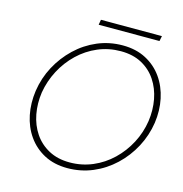

<svg xmlns="http://www.w3.org/2000/svg" viewBox="-118 -920 991 1037"><g transform="rotate(15 377.5 -401.5)"><path d="M112 -350Q123 -416 154 -475Q185 -534 232.5 -579.5Q280 -625 340 -650.5Q400 -676 468 -676Q536 -676 585.5 -649Q635 -622 665.5 -576Q696 -530 707 -471.5Q718 -413 709 -350Q699 -284 668 -225Q637 -166 589.5 -120.5Q542 -75 482 -49.5Q422 -24 354 -24Q287 -24 237 -51Q187 -78 156 -124Q125 -170 114 -228.5Q103 -287 112 -350ZM78 -350Q68 -280 81 -215.5Q94 -151 129.5 -100.5Q165 -50 220.5 -20.5Q276 9 350 9Q425 9 491.5 -19Q558 -47 611 -97Q664 -147 698.5 -212Q733 -277 744 -350Q754 -420 740.5 -484.5Q727 -549 691.5 -599.5Q656 -650 600 -679.5Q544 -709 470 -709Q395 -709 329 -681Q263 -653 210.5 -603Q158 -553 123.5 -488.5Q89 -424 78 -350ZM314 -783H654L660 -812H319Z"/></g></svg>

Font: Jost* 200 Thin Italic
Style: Italic
Weight: 200
Italic angle: -10°
Version: Version 3.200; ttfautohint (v0.97) -l 8 -r 50 -G 200 -x 14 -